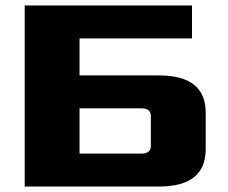

<svg xmlns="http://www.w3.org/2000/svg" viewBox="-20 -680 830 700"><path d="M70 0V-660H680V-540H270V-405H560Q730 -405 730 -269V-136Q730 0 560 0ZM270 -120H495Q530 -120 530 -148V-257Q530 -285 495 -285H270Z"/></svg>

Font: Xolonium
Style: Bold
Weight: 700
Designer: Severin Meyer
Version: Version 4.2